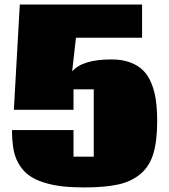

<svg xmlns="http://www.w3.org/2000/svg" viewBox="-20 -799 738 838"><path d="M466.3 -539.6Q513.2 -539.6 548.1 -526.6Q583 -513.7 605.5 -491Q627.9 -468.3 641.6 -433.6Q655.3 -398.9 660.6 -359.6Q666 -320.3 666 -270Q666 -184.1 649.4 -128.7Q632.8 -73.2 593.5 -40Q554.2 -6.8 496.3 6.1Q438.5 19 348.6 19Q294.9 19 252.9 14.4Q210.9 9.8 171.6 -2.4Q132.3 -14.6 105.5 -34.4Q78.6 -54.2 60.3 -86.4Q42 -118.7 36.6 -161.6Q32.2 -194.3 32.2 -231.4H300.8V-115.2H389.2V-409.2H300.8V-319.8H40.5L66.4 -779.3H600.1V-634.3H311.5L294.9 -487.3Q339.8 -539.6 466.3 -539.6Z"/></svg>

Font: Coda ExtraBold
Style: Regular
Weight: 800
Version: Version 2.001; ttfautohint (v0.8) -r 50 -G 200 -x